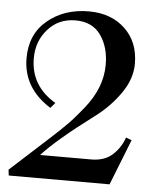

<svg xmlns="http://www.w3.org/2000/svg" viewBox="-51 -751 659 795"><g transform="rotate(5 278.0 -353.0)"><path d="M181 -316 162 -294Q46 -367 46 -491Q46 -591 115.5 -648.5Q185 -706 287 -706Q379 -706 437 -651.5Q495 -597 495 -506Q495 -444 453.5 -384Q412 -324 351 -278Q196 -162 137 -96H349Q405 -96 438 -126.5Q471 -157 485 -199L509 -190L434 0H15L12 -24L170 -168Q216 -210 242.5 -237Q269 -264 304.5 -308.5Q340 -353 357.5 -398.5Q375 -444 375 -492Q375 -565 340 -614.5Q305 -664 235 -664Q165 -664 120.5 -614Q76 -564 76 -493Q76 -378 181 -316Z"/></g></svg>

Font: Justus
Style: Versalitas
Weight: 400
Version: Version 001.001